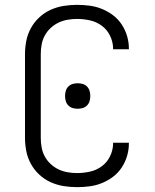

<svg xmlns="http://www.w3.org/2000/svg" viewBox="-20 -763 640 791"><path d="M297 8Q269 8 241.5 3.5Q214 -1 188.5 -12.5Q163 -24 142 -43.5Q121 -63 107.5 -87.5Q94 -112 88.5 -139.5Q83 -167 83 -195V-540Q83 -568 88.5 -595.5Q94 -623 107.5 -647.5Q121 -672 142 -691.5Q163 -711 188.5 -722.5Q214 -734 241.5 -738.5Q269 -743 297 -743Q324 -743 350 -739.5Q376 -736 400.5 -726Q425 -716 446 -700Q467 -684 481.5 -662Q496 -640 503.5 -614.5Q511 -589 511 -563Q511 -562 511 -561.5Q511 -561 511 -560H446Q446 -560 446 -560.5Q446 -561 446 -562Q446 -589 434 -614.5Q422 -640 400 -656.5Q378 -673 351 -679Q324 -685 297 -685Q278 -685 258 -681.5Q238 -678 220.5 -669.5Q203 -661 188.5 -647.5Q174 -634 164.5 -616.5Q155 -599 151.5 -579.5Q148 -560 148 -540V-195Q148 -175 151.5 -155.5Q155 -136 164.5 -118.5Q174 -101 188.5 -87.5Q203 -74 220.5 -65.5Q238 -57 258 -53.5Q278 -50 297 -50Q324 -50 351 -56Q378 -62 400 -78.5Q422 -95 434 -120.5Q446 -146 446 -173Q446 -174 446 -174.5Q446 -175 446 -175H511Q511 -174 511 -173.5Q511 -173 511 -172Q511 -146 503.5 -120.5Q496 -95 481.5 -73Q467 -51 446 -35Q425 -19 400.5 -9Q376 1 350 4.5Q324 8 297 8ZM300 -315Q289 -315 279 -318Q269 -321 261.5 -328.5Q254 -336 251 -346.5Q248 -357 248 -368Q248 -378 251 -388.5Q254 -399 261.5 -406.5Q269 -414 279 -417Q289 -420 300 -420Q311 -420 321 -417Q331 -414 338.5 -406.5Q346 -399 349 -388.5Q352 -378 352 -368Q352 -357 349 -346.5Q346 -336 338.5 -328.5Q331 -321 321 -318Q311 -315 300 -315Z"/></svg>

Font: Iosevka Curly Light Extended
Style: Regular
Weight: 300
Width: 7
Monospace: yes
Designer: Belleve Invis
Foundry: Belleve Invis
Version: Version 11.1.0; ttfautohint (v1.8.3)